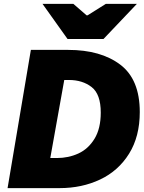

<svg xmlns="http://www.w3.org/2000/svg" viewBox="-20 -969 743 989"><path d="M139 -712H331Q499 -712 599.5 -636Q700 -560 700 -392Q700 -266 645 -177.5Q590 -89 496 -44.5Q402 0 287 0H19ZM499 -389Q499 -484 452 -520.5Q405 -557 335 -557H311L239 -155H273Q333 -155 384 -178.5Q435 -202 467 -254.5Q499 -307 499 -389ZM199 -949H358L426 -890H431L525 -949H685L513 -768H328Z"/></svg>

Font: Nebula Sans Black
Style: Regular
Weight: 900
Italic angle: -9°
Designer: Paul D. Hunt for Adobe (as Source Sans)
Foundry: Nebula Entertainment & Broadcasting LLC
Version: Version 1.010